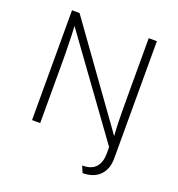

<svg xmlns="http://www.w3.org/2000/svg" viewBox="-156 -827 1065 1150"><g transform="rotate(20 376.5 -252.5)"><path d="M499 195 481 153Q541 153 568 121.5Q595 90 595 36V-6L152 -617Q154 -592 155 -560.5Q156 -529 156.5 -497.5Q157 -466 157.5 -442Q158 -418 158 -407V0H106V-700H154L601 -78Q598 -113 596.5 -167.5Q595 -222 595 -322V-700H647V47Q647 117 607.5 156Q568 195 499 195Z"/></g></svg>

Font: Readex Pro ExtraLight
Style: Regular
Weight: 200
Designer: Bonnie Shaver-Troup, Thomas Jockin
Foundry: Lexend
Version: Version 1.203; ttfautohint (v1.8.3)